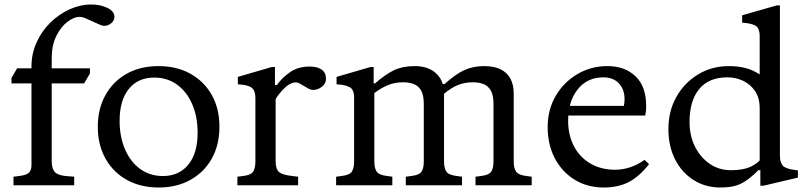

<svg xmlns="http://www.w3.org/2000/svg" viewBox="-20 -824 3593 854"><path d="M40 0V-38L63 -41Q94 -44 107 -54.5Q120 -65 120 -89V-453H31V-477L56 -520H120V-528Q120 -585 142.5 -635Q165 -685 203.5 -723Q242 -761 289.5 -782.5Q337 -804 387 -804Q426 -804 457.5 -789Q489 -774 489 -749Q489 -729 469 -716.5Q449 -704 429 -712L357 -744Q345 -749 334 -749Q309 -749 280 -727Q251 -705 230.5 -664Q210 -623 210 -565V-520H380V-497L354 -453H210V-107Q210 -72 226 -57Q242 -42 285 -40L310 -38V0Z M686 10Q605 10 544 -24Q483 -58 449 -119Q415 -180 415 -260Q415 -340 449 -401Q483 -462 543.5 -496Q604 -530 685 -530Q766 -530 827 -496Q888 -462 922 -401.5Q956 -341 956 -260Q956 -180 922.5 -119.5Q889 -59 828 -24.5Q767 10 686 10ZM705 -41Q776 -41 817.5 -91.5Q859 -142 859 -234Q859 -305 835 -360.5Q811 -416 767.5 -447.5Q724 -479 666 -479Q594 -479 553 -428.5Q512 -378 512 -286Q512 -216 536 -160Q560 -104 603.5 -72.5Q647 -41 705 -41Z M1036 0V-38L1059 -41Q1092 -44 1104 -58Q1116 -72 1116 -106V-389Q1116 -421 1099 -434Q1082 -447 1038 -449V-482L1189 -526H1203V-446H1212Q1234 -478 1270 -503Q1306 -528 1357 -528Q1393 -528 1411.5 -514Q1430 -500 1430 -474Q1430 -456 1417 -443Q1404 -430 1386 -425.5Q1368 -421 1352 -430L1312 -453Q1297 -461 1280.5 -455Q1264 -449 1249 -435.5Q1234 -422 1222.5 -407Q1211 -392 1206 -383V-106Q1206 -72 1221 -59Q1236 -46 1281 -41L1306 -38V0Z M1475 0V-38L1498 -41Q1534 -45 1544.5 -60Q1555 -75 1555 -106V-389Q1555 -426 1535 -436.5Q1515 -447 1477 -449V-482L1628 -526H1642V-453H1648Q1695 -494 1733 -512Q1771 -530 1824 -530Q1876 -530 1908 -507Q1940 -484 1949 -450H1957Q2006 -494 2045 -512Q2084 -530 2134 -530Q2179 -530 2208 -515Q2237 -500 2251 -473Q2265 -446 2265 -407V-106Q2265 -75 2276 -60Q2287 -45 2323 -41L2345 -38V0H2095V-38L2118 -41Q2154 -45 2164.5 -60Q2175 -75 2175 -106V-361Q2175 -401 2163 -421.5Q2151 -442 2130.5 -450Q2110 -458 2084 -458Q2048 -458 2018.5 -446.5Q1989 -435 1955 -407V-106Q1955 -75 1966 -60Q1977 -45 2013 -41L2035 -38V0H1785V-38L1808 -41Q1844 -45 1854.5 -60Q1865 -75 1865 -106V-361Q1865 -401 1853 -421.5Q1841 -442 1820.5 -450Q1800 -458 1774 -458Q1737 -458 1707 -446Q1677 -434 1645 -410V-106Q1645 -75 1656 -60Q1667 -45 1703 -41L1725 -38V0Z M2665 10Q2592 10 2535.5 -25Q2479 -60 2447.5 -120.5Q2416 -181 2416 -259Q2416 -336 2451.5 -397Q2487 -458 2547.5 -494Q2608 -530 2682 -530Q2759 -530 2806.5 -485Q2854 -440 2854 -354Q2854 -348 2854 -341.5Q2854 -335 2852 -324L2850 -310H2493V-353H2755Q2758 -369 2758 -383Q2758 -426 2733 -453Q2708 -480 2664 -480Q2592 -480 2549.5 -426.5Q2507 -373 2507 -286Q2507 -224 2532.5 -174.5Q2558 -125 2605.5 -97Q2653 -69 2716 -69Q2750 -69 2783 -80Q2816 -91 2847 -113L2867 -94Q2824 -39 2777 -14.5Q2730 10 2665 10Z M3184 10Q3117 10 3064.5 -23.5Q3012 -57 2982.5 -115.5Q2953 -174 2953 -250Q2953 -330 2988.5 -393Q3024 -456 3085 -493Q3146 -530 3222 -530Q3262 -530 3295.5 -521.5Q3329 -513 3359 -493V-663Q3359 -700 3339 -710.5Q3319 -721 3281 -723V-756L3435 -800H3449V-133Q3449 -102 3461.5 -87.5Q3474 -73 3516 -68L3529 -66V-34L3376 2H3362V-67H3353Q3323 -37 3298 -20Q3273 -3 3246.5 3.5Q3220 10 3184 10ZM3230 -67Q3275 -67 3305 -77Q3335 -87 3359 -110V-342Q3359 -389 3338 -419.5Q3317 -450 3284.5 -465Q3252 -480 3215 -480Q3133 -480 3090 -428Q3047 -376 3047 -281Q3047 -221 3071 -172.5Q3095 -124 3136.5 -95.5Q3178 -67 3230 -67Z"/></svg>

Font: Hedvig Letters Serif
Style: Regular
Weight: 400
Designer: Alexander Örn & Tor Weibull
Foundry: Kanon Foundry
Version: Version 1.000